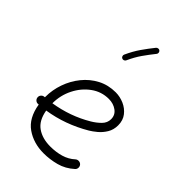

<svg xmlns="http://www.w3.org/2000/svg" viewBox="-255 -968 1092 1092"><g transform="rotate(45 291.0 -421.5)"><path d="M500 -43.9Q459 -6.8 409.4 6.3Q359.9 19.5 310.1 19.5Q229 19.5 169.4 -22Q109.9 -63.5 94.7 -157.2Q92.3 -156.7 89.8 -156.7Q78.6 -155.8 70.3 -163.1Q62 -170.4 61 -181.6Q60.1 -192.9 67.4 -201.4Q74.7 -210 85.9 -210.9Q88.4 -210.9 90.3 -211.4Q90.3 -212.9 90.3 -214.8Q90.3 -270.5 109.1 -324.2Q127.9 -377.9 163.1 -421.4Q198.2 -464.8 247.1 -490.5Q295.9 -516.1 355.5 -516.1Q389.6 -516.1 422.4 -502Q455.1 -487.8 476.6 -460.4Q498 -433.1 498 -393.1Q498 -357.4 481.4 -330.1Q464.8 -302.7 442.1 -283.9Q419.4 -265.1 401.4 -254.4Q281.7 -183.6 148.9 -163.1Q160.6 -94.2 203.1 -64.5Q245.6 -34.7 310.1 -34.7Q355 -34.7 394.3 -46.1Q433.6 -57.6 462.9 -84.5Q471.2 -91.8 482.7 -91.3Q494.1 -90.8 502 -82.5Q509.3 -74.2 508.8 -62.7Q508.3 -51.3 500 -43.9ZM354.5 -461.9Q295.4 -461.9 247.8 -427.2Q200.2 -392.6 172.4 -336.9Q144.5 -281.2 144.5 -217.3Q268.1 -236.8 371.6 -298.3Q400.4 -315.4 422.6 -337.6Q444.8 -359.9 444.8 -389.6Q444.8 -422.9 418 -442.4Q391.1 -461.9 354.5 -461.9ZM362.3 -859.9Q367.7 -855.5 368.7 -848.1Q369.6 -840.8 365.2 -835.4Q337.9 -801.3 313.7 -766.8Q289.6 -732.4 269 -687Q266.1 -680.7 259.3 -678Q252.4 -675.3 246.1 -678.2Q239.7 -680.7 237.1 -687.7Q234.4 -694.8 237.3 -701.2Q259.3 -749.5 284.9 -786.1Q310.5 -822.8 337.9 -856.9Q342.3 -862.3 349.9 -863.3Q357.4 -864.3 362.3 -859.9Z"/></g></svg>

Font: Mikhak Light
Style: Regular
Weight: 300
Designer: Amin Abedi
Version: Version 3.3